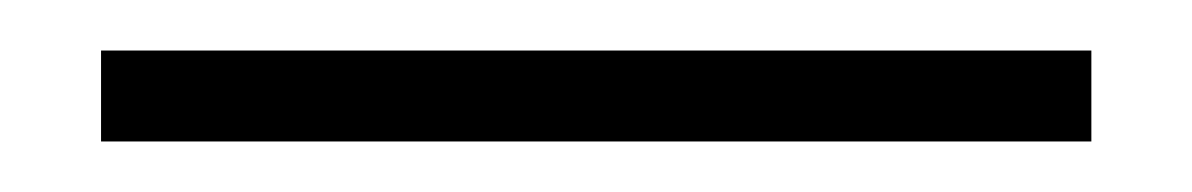

<svg xmlns="http://www.w3.org/2000/svg" viewBox="-20 27 472 76"><path d="M412 47V83H20V47Z"/></svg>

Font: Gemunu Libre ExtraLight
Style: Regular
Weight: 200
Designer: Puspanada Ekanayake, Sola Matas, Pathum Egodawatta, Kosala Senevirathne
Foundry: mooniak
Version: Version 1.100